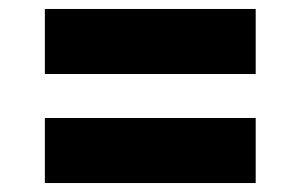

<svg xmlns="http://www.w3.org/2000/svg" viewBox="-20 -557 670 428"><path d="M80 -392V-537H550V-392ZM80 -149V-294H550V-149Z"/></svg>

Font: Overpass Heavy
Style: Regular
Weight: 900
Designer: Delve Withrington, Thomas Jockin
Foundry: Delve Fonts
Version: Version 3.000;DELV;Overpass